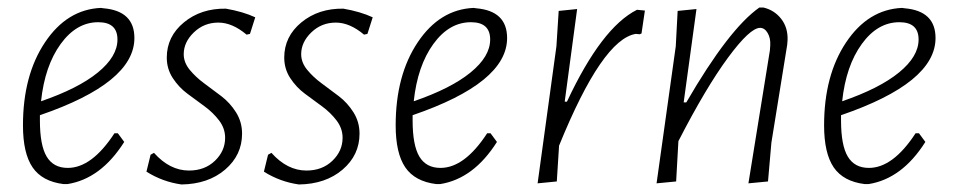

<svg xmlns="http://www.w3.org/2000/svg" viewBox="-20 -483 2534 510"><path d="M310 -106Q248 -8 159 6H149Q92 -1 66.5 -38.5Q41 -76 41 -150Q41 -283 99.5 -370.5Q158 -458 248 -462L255 -461Q337 -454 337 -382Q337 -263 86 -177V-163Q86 -97 104 -67Q122 -37 160 -37Q224 -37 284 -129H293ZM241 -424Q183 -424 141 -366Q99 -308 89 -214Q188 -248 240 -290.5Q292 -333 292 -378Q292 -424 241 -424Z M580 -460Q626 -452 658 -437L644 -393L635 -391Q597 -423 560 -423Q522 -423 495 -397Q468 -371 468 -339Q468 -317 484 -297.5Q500 -278 522.5 -261.5Q545 -245 568 -227.5Q591 -210 607 -184.5Q623 -159 623 -128Q623 -71 578 -32.5Q533 6 462 7Q412 0 369 -27L380 -72L389 -77Q431 -30 482 -30Q524 -30 551 -56Q578 -82 578 -117Q578 -142 562 -163Q546 -184 523.5 -200.5Q501 -217 478 -234Q455 -251 439 -275.5Q423 -300 423 -330Q423 -386 468.5 -423.5Q514 -461 580 -460Z M892 -460Q938 -452 970 -437L956 -393L947 -391Q909 -423 872 -423Q834 -423 807 -397Q780 -371 780 -339Q780 -317 796 -297.5Q812 -278 834.5 -261.5Q857 -245 880 -227.5Q903 -210 919 -184.5Q935 -159 935 -128Q935 -71 890 -32.5Q845 6 774 7Q724 0 681 -27L692 -72L701 -77Q743 -30 794 -30Q836 -30 863 -56Q890 -82 890 -117Q890 -142 874 -163Q858 -184 835.5 -200.5Q813 -217 790 -234Q767 -251 751 -275.5Q735 -300 735 -330Q735 -386 780.5 -423.5Q826 -461 892 -460Z M1300 -106Q1238 -8 1149 6H1139Q1082 -1 1056.5 -38.5Q1031 -76 1031 -150Q1031 -283 1089.5 -370.5Q1148 -458 1238 -462L1245 -461Q1327 -454 1327 -382Q1327 -263 1076 -177V-163Q1076 -97 1094 -67Q1112 -37 1150 -37Q1214 -37 1274 -129H1283ZM1231 -424Q1173 -424 1131 -366Q1089 -308 1079 -214Q1178 -248 1230 -290.5Q1282 -333 1282 -378Q1282 -424 1231 -424Z M1513 -459 1480 -213H1486Q1578 -410 1672 -457L1693 -455L1684 -394L1679 -392L1669 -393Q1580 -379 1465 -96L1459 -1L1408 4L1458 -360L1464 -454Z M1724 4 1775 -360 1780 -454 1830 -459 1796 -211H1803Q1916 -406 1997 -463H2008Q2037 -456 2055 -433Q2073 -410 2072 -377L2071 -364L2029 -104L2020 -1L1968 4L2025 -349L2026 -363Q2027 -382 2019 -395.5Q2011 -409 1999 -409Q1972 -409 1913.5 -329.5Q1855 -250 1783 -110L1782 -108L1776 -1Z M2438 -106Q2376 -8 2287 6H2277Q2220 -1 2194.5 -38.5Q2169 -76 2169 -150Q2169 -283 2227.5 -370.5Q2286 -458 2376 -462L2383 -461Q2465 -454 2465 -382Q2465 -263 2214 -177V-163Q2214 -97 2232 -67Q2250 -37 2288 -37Q2352 -37 2412 -129H2421ZM2369 -424Q2311 -424 2269 -366Q2227 -308 2217 -214Q2316 -248 2368 -290.5Q2420 -333 2420 -378Q2420 -424 2369 -424Z"/></svg>

Font: Alegreya Sans Light
Style: Italic
Weight: 300
Italic angle: -7°
Designer: Juan Pablo del Peral
Foundry: Huerta Tipografica
Version: Version 2.007